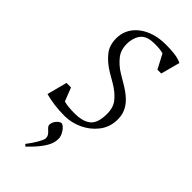

<svg xmlns="http://www.w3.org/2000/svg" viewBox="-278 -675 993 993"><g transform="rotate(45 219.0 -178.5)"><path d="M176 10Q134 10 98.5 5Q63 0 34 -8L63 -118H96L125 -44Q145 -39 164 -37.5Q183 -36 207 -36Q258 -36 289 -57Q320 -78 324 -134Q329 -194 302.5 -227.5Q276 -261 231 -287L183 -315Q135 -344 106.5 -381Q78 -418 82 -478Q85 -509 100.5 -535Q116 -561 142.5 -580.5Q169 -600 205.5 -611Q242 -622 287 -622Q322 -622 350.5 -618.5Q379 -615 403 -604L375 -499H347L306 -577Q293 -581 278 -582.5Q263 -584 243 -584Q192 -584 169 -561.5Q146 -539 141 -496Q137 -441 163.5 -407.5Q190 -374 228 -351L275 -323Q311 -302 336 -279Q361 -256 373.5 -227.5Q386 -199 384 -161Q381 -111 350.5 -72.5Q320 -34 273.5 -12Q227 10 176 10ZM146 265 135 256Q159 225 173.5 199.5Q188 174 190 162Q190 148 184.5 139.5Q179 131 171 124Q163 117 157.5 110Q152 103 153 93Q154 82 160.5 71.5Q167 61 176 54Q185 47 192 47Q200 47 211.5 58Q223 69 231.5 86.5Q240 104 238 123Q238 138 229.5 158.5Q221 179 201 205Q181 231 146 265Z"/></g></svg>

Font: Ancizar Serif Light
Style: Italic
Weight: 300
Italic angle: -4°
Designer: Cesar Puertas, Viviana Monsalve, Julian Moncada, Julian Prieto, Jose Castro, Felipe Aragon, Mariel Hernandez, Sara Alarc
Version: Version 8.100